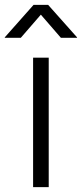

<svg xmlns="http://www.w3.org/2000/svg" viewBox="-63 -765 335 785"><path d="M72.3 0V-529.3H136.2V0ZM22 -610.4H-43.5V-612.3L74.2 -745.1H133.8L252 -612.3V-610.4H186L104 -705.1Z"/></svg>

Font: Inter 24pt Light
Style: Regular
Weight: 300
Designer: Rasmus Andersson
Foundry: rsms
Version: Version 4.001;git-66647c0bb